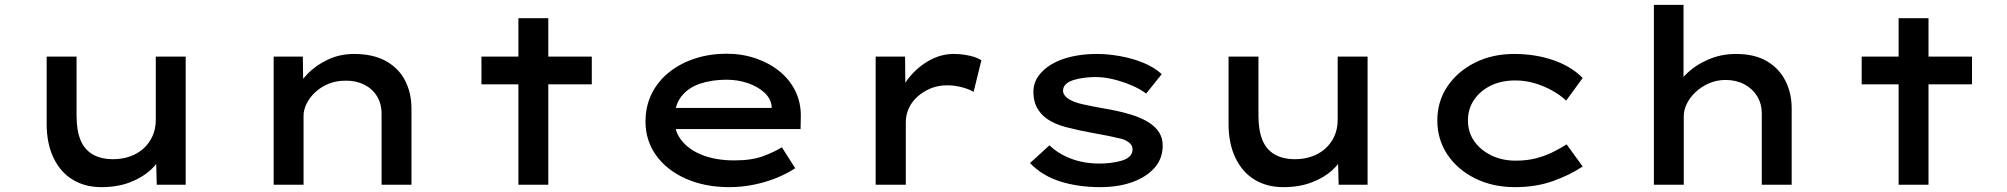

<svg xmlns="http://www.w3.org/2000/svg" viewBox="-20 -760 8258 790"><path d="M397 10Q330 10 279.5 -20.5Q229 -51 200.5 -110Q172 -169 172 -250V-527H295V-284Q295 -224 311 -184.5Q327 -145 361 -125Q395 -105 446 -105Q482 -105 514 -116Q546 -127 570 -148.5Q594 -170 607.5 -200Q621 -230 621 -267V-527H744V0H625L622 -110L644 -122Q632 -90 598.5 -59.5Q565 -29 514 -9.5Q463 10 397 10Z M1106 0V-527H1226L1228 -387L1191 -381Q1210 -419 1244.5 -455Q1279 -491 1328.5 -514.5Q1378 -538 1437 -538Q1515 -538 1567.5 -509Q1620 -480 1646.5 -429Q1673 -378 1673 -313V0H1550V-292Q1550 -334 1530.5 -365Q1511 -396 1477 -412.5Q1443 -429 1401 -428Q1363 -428 1331.5 -415Q1300 -402 1277 -380.5Q1254 -359 1241.5 -333.5Q1229 -308 1229 -284V0H1168Q1140 0 1124.5 0Q1109 0 1106 0Z M2113 0V-685H2236V0ZM1961 -413V-527H2415V-413Z M2981 10Q2880 10 2801.5 -25Q2723 -60 2679.5 -121Q2636 -182 2636 -259Q2636 -324 2662 -375.5Q2688 -427 2734 -463.5Q2780 -500 2840.5 -519.5Q2901 -539 2969 -539Q3033 -539 3089 -520Q3145 -501 3187.5 -466.5Q3230 -432 3253 -384.5Q3276 -337 3275 -279L3274 -229H2735L2712 -316H3171L3155 -303V-325Q3150 -357 3123 -381Q3096 -405 3055.5 -418.5Q3015 -432 2969 -432Q2909 -432 2860 -415.5Q2811 -399 2783 -362.5Q2755 -326 2755 -268Q2755 -218 2786 -180Q2817 -142 2872.5 -121Q2928 -100 3002 -100Q3073 -100 3120 -117.5Q3167 -135 3197 -154L3252 -68Q3221 -47 3177.5 -29Q3134 -11 3083.5 -0.5Q3033 10 2981 10Z M3583 0V-527H3704L3706 -338L3673 -349Q3688 -402 3723.5 -444.5Q3759 -487 3806 -512.5Q3853 -538 3904 -538Q3937 -538 3968.5 -531Q4000 -524 4018 -512L3986 -382Q3966 -394 3936 -401.5Q3906 -409 3878 -409Q3839 -409 3807.5 -395.5Q3776 -382 3753 -360.5Q3730 -339 3718.5 -312.5Q3707 -286 3707 -257V0Z M4508 10Q4416 10 4342 -13.5Q4268 -37 4218 -89L4298 -162Q4336 -126 4388.5 -106.5Q4441 -87 4505 -87Q4527 -87 4551 -90Q4575 -93 4595.5 -99Q4616 -105 4628 -116.5Q4640 -128 4640 -146Q4640 -173 4598 -188Q4574 -194 4542.5 -200.5Q4511 -207 4476 -213Q4415 -224 4366 -237Q4317 -250 4285 -273Q4260 -292 4246 -318.5Q4232 -345 4232 -381Q4232 -418 4252.5 -447Q4273 -476 4308.5 -496.5Q4344 -517 4391 -527.5Q4438 -538 4492 -538Q4539 -538 4589 -529Q4639 -520 4683.5 -502Q4728 -484 4760 -455L4696 -375Q4671 -394 4635.5 -409Q4600 -424 4562 -433.5Q4524 -443 4487 -443Q4465 -443 4441.5 -440Q4418 -437 4398 -431Q4378 -425 4366 -414Q4354 -403 4354 -387Q4354 -377 4360.5 -368Q4367 -359 4378 -352Q4399 -339 4435 -331Q4471 -323 4515 -315Q4577 -305 4627 -290.5Q4677 -276 4710 -254Q4736 -237 4750 -214Q4764 -191 4764 -161Q4764 -107 4730 -69Q4696 -31 4638.5 -10.5Q4581 10 4508 10Z M5260 10Q5193 10 5142.5 -20.5Q5092 -51 5063.5 -110Q5035 -169 5035 -250V-527H5158V-284Q5158 -224 5174 -184.5Q5190 -145 5224 -125Q5258 -105 5309 -105Q5345 -105 5377 -116Q5409 -127 5433 -148.5Q5457 -170 5470.5 -200Q5484 -230 5484 -267V-527H5607V0H5488L5485 -110L5507 -122Q5495 -90 5461.5 -59.5Q5428 -29 5377 -9.5Q5326 10 5260 10Z M6213 10Q6122 10 6049.5 -26Q5977 -62 5935.5 -124Q5894 -186 5894 -264Q5894 -343 5935.5 -404.5Q5977 -466 6048.5 -502Q6120 -538 6210 -538Q6298 -538 6372.5 -512Q6447 -486 6492 -439L6424 -346Q6400 -369 6365.5 -388Q6331 -407 6293 -418Q6255 -429 6216 -429Q6157 -429 6113.5 -407.5Q6070 -386 6045 -349Q6020 -312 6020 -264Q6020 -216 6046 -179Q6072 -142 6116.5 -120.5Q6161 -99 6216 -99Q6264 -99 6301.5 -109Q6339 -119 6370 -134.5Q6401 -150 6426 -166L6492 -75Q6440 -40 6370 -15Q6300 10 6213 10Z M6785 0V-740H6907V-387L6869 -379Q6882 -419 6918 -455Q6954 -491 7007.5 -514.5Q7061 -538 7123 -538Q7199 -538 7249.5 -508.5Q7300 -479 7326 -428Q7352 -377 7352 -314V0H7229V-292Q7229 -334 7209.5 -365Q7190 -396 7156.5 -413.5Q7123 -431 7080 -431Q7043 -431 7011.5 -417Q6980 -403 6957 -381.5Q6934 -360 6921 -334Q6908 -308 6908 -282V0H6847Q6819 0 6803.5 0Q6788 0 6785 0Z M7792 0V-685H7915V0ZM7640 -413V-527H8094V-413Z"/></svg>

Font: Lexend Tera Medium
Style: Regular
Weight: 500
Designer: Bonnie Shaver-Troup, Thomas Jockin
Foundry: Lexend
Version: Version 1.007